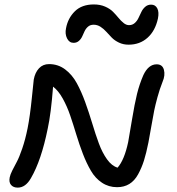

<svg xmlns="http://www.w3.org/2000/svg" viewBox="-20 -856 803 869"><path d="M313 -662.1Q293.5 -662.1 283.4 -682.4Q273.4 -702.6 278.8 -728Q287.1 -773.4 318.6 -804.7Q350.1 -835.9 404.8 -835.9Q433.1 -835.9 455.6 -826.2Q478 -816.4 491.5 -802.7Q504.9 -789.1 516.1 -775.4Q527.3 -761.7 539.3 -752Q551.3 -742.2 564 -742.2Q579.1 -742.2 589.8 -751.7Q600.6 -761.2 606.9 -774.9Q613.3 -788.6 619.9 -802.2Q626.5 -815.9 637.5 -825.4Q648.4 -835 664.1 -835Q683.1 -835 691.9 -818.1Q700.7 -801.3 694.8 -772Q682.6 -716.3 647.7 -685.1Q612.8 -653.8 562 -653.8Q538.1 -653.8 518.6 -663.1Q499 -672.4 486.1 -685.5Q473.1 -698.7 461.2 -712.2Q449.2 -725.6 434.8 -734.9Q420.4 -744.1 403.8 -744.1Q388.7 -744.1 378.7 -735.6Q368.7 -727.1 363 -715.1Q357.4 -703.1 352.1 -691.2Q346.7 -679.2 336.9 -670.7Q327.1 -662.1 313 -662.1ZM60.1 -6.8Q40.5 -6.8 30 -19Q19.5 -31.2 23.9 -53.2Q26.4 -65.9 35.9 -85Q45.4 -104 56.2 -123.8Q66.9 -143.6 80.8 -184.1Q94.7 -224.6 105 -275.9Q115.7 -330.1 124 -411.6Q132.3 -493.2 132.8 -496.1Q138.7 -527.8 156.5 -546.9Q174.3 -565.9 202.1 -565.9Q242.7 -565.9 274.7 -542Q306.6 -518.1 327.6 -479.5Q348.6 -440.9 365.7 -393.6Q382.8 -346.2 397.5 -297.4Q412.1 -248.5 427.5 -206.8Q442.9 -165 464.4 -135Q485.8 -105 512.2 -97.2Q543 -132.3 560.1 -212.9Q564.9 -238.3 577.1 -312.7Q589.4 -387.2 600.3 -431.4Q611.3 -475.6 628.9 -516.1Q651.9 -564.9 689 -564.9Q715.3 -564.9 721.9 -540Q728.5 -515.1 715.8 -485.8Q702.6 -452.6 692.6 -415.8Q682.6 -378.9 678 -356Q673.3 -333 664.8 -283.7Q656.2 -234.4 651.9 -211.9Q642.1 -162.6 631.6 -129.4Q621.1 -96.2 605 -66.9Q588.9 -37.6 565.2 -23.2Q541.5 -8.8 509.8 -8.8Q471.7 -8.8 441.4 -29.1Q411.1 -49.3 391.4 -83.3Q371.6 -117.2 355.5 -158.9Q339.4 -200.7 325.4 -246.8Q311.5 -293 297.6 -333.7Q283.7 -374.5 263.9 -410.2Q244.1 -445.8 220.2 -463.9Q210.9 -341.3 195.8 -272.9Q167 -130.4 120.1 -49.8Q95.7 -6.8 60.1 -6.8Z"/></svg>

Font: Shantell Sans Irregular Bouncy
Style: Italic
Weight: 400
Italic angle: -11.31°
Designer: Stephen Nixon, Anya Danilova, Shantell Martin
Foundry: Arrow Type
Version: Version 1.006;[9816181b4]